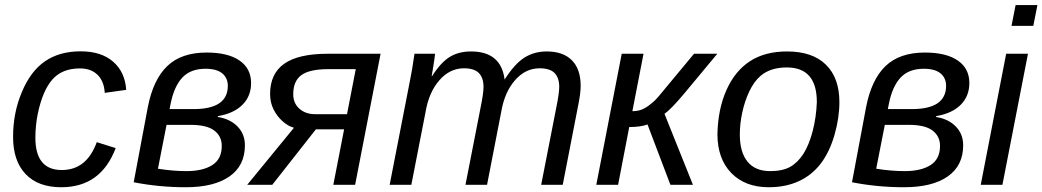

<svg xmlns="http://www.w3.org/2000/svg" viewBox="-20 -745 4202 774"><path d="M229 -59.6Q279.3 -59.6 314.5 -87.6Q349.6 -115.7 370.1 -171.9L446.3 -147.9Q386.7 9.8 227.1 9.8Q133.3 9.8 83 -43.5Q32.7 -96.7 32.7 -192.9Q32.7 -291 68.4 -374.5Q103.5 -458.5 161.9 -498.3Q220.2 -538.1 305.2 -538.1Q387.7 -538.1 435.8 -496.6Q483.9 -455.1 488.8 -382.8L402.3 -370.6Q399.4 -418 373 -443.6Q346.7 -469.2 302.2 -469.2Q230.5 -469.2 191.2 -424.6Q151.9 -379.9 132.3 -286.6Q127.4 -262.7 125 -238Q122.6 -213.4 122.6 -189.9Q122.6 -59.6 229 -59.6Z M992.2 -410.2Q992.2 -357.4 957.3 -322.5Q922.4 -287.6 858.4 -276.9L857.9 -273.4Q907.7 -265.6 937.5 -235.1Q967.3 -204.6 967.3 -159.2Q967.3 -77.1 905 -33.7Q842.8 9.8 729 9.8Q620.6 9.8 519 -10.3L575.7 -312Q597.2 -423.8 654.1 -478.5Q710.9 -533.2 813 -533.2Q898.9 -533.2 945.6 -501Q992.2 -468.8 992.2 -410.2ZM759.8 -305.2Q829.1 -305.2 863.8 -328.6Q898.4 -352.1 898.4 -398.9Q898.4 -430.7 876 -449.2Q853.5 -467.8 808.6 -467.8Q747.6 -467.8 714.4 -431.6Q681.2 -395.5 667.5 -325.2L663.6 -305.2ZM616.7 -64.9Q676.8 -55.2 731.9 -55.2Q797.9 -55.2 835.9 -79.6Q874 -104 874 -156.7Q874 -195.8 843.8 -218.8Q813.5 -241.7 748.5 -241.7H651.4Z M1253.4 -223.6 1077.6 0H976.6L1165 -230Q1141.1 -236.3 1119.1 -256.3Q1097.2 -275.4 1083 -303.5Q1068.8 -331.5 1068.8 -366.2Q1068.8 -447.8 1125.7 -488Q1182.6 -528.3 1301.3 -528.3H1514.2L1411.6 0H1323.7L1367.2 -223.6ZM1251 -284.7H1378.9L1414.1 -466.3H1304.2Q1227.5 -466.3 1194.8 -442.1Q1162.1 -418 1162.1 -365.2Q1162.1 -329.1 1186.8 -306.9Q1211.4 -284.7 1251 -284.7Z M1856.4 0 1917 -309.6Q1929.2 -369.1 1929.2 -394.5Q1929.2 -431.2 1910.6 -450.4Q1892.1 -469.7 1850.1 -469.7Q1793.5 -469.7 1751.2 -421.4Q1709 -373 1695.8 -294.9L1638.2 0H1550.8L1631.8 -415.5Q1641.6 -461.9 1650.9 -528.3H1733.9Q1733.9 -524.9 1731.4 -508.1Q1729 -491.2 1725.8 -471.4Q1722.7 -451.7 1720.2 -438H1721.7Q1757.3 -493.7 1793.2 -515.6Q1829.1 -537.6 1878.9 -537.6Q2000 -537.6 2014.2 -424.3Q2054.7 -487.8 2094 -512.7Q2133.3 -537.6 2184.1 -537.6Q2250 -537.6 2285.4 -502Q2320.8 -466.3 2320.8 -398.9Q2320.8 -368.2 2310.5 -318.8L2248.5 0H2161.6L2222.2 -309.6Q2234.4 -369.1 2234.4 -394.5Q2234.4 -431.2 2215.8 -450.4Q2197.3 -469.7 2155.3 -469.7Q2098.6 -469.7 2056.6 -422.1Q2014.6 -374.5 2001 -296.4L1943.4 0Z M2516.6 -232.9 2471.7 0H2383.8L2486.3 -528.3H2574.2L2529.3 -296.9Q2547.9 -296.9 2562.7 -301.8Q2577.6 -306.6 2595.2 -319.3Q2603.5 -325.7 2613.8 -334.5Q2624 -343.3 2634.3 -355.5L2777.8 -528.3H2871.6L2739.7 -369.6Q2685.5 -304.7 2658.7 -286.1L2773.4 0H2682.6L2590.3 -243.2Q2562.5 -232.9 2516.6 -232.9Z M3363.8 -333.5Q3363.8 -270 3344.2 -201.7Q3324.7 -133.3 3288.6 -85.4Q3252 -38.1 3199.2 -14.2Q3146.5 9.8 3079.1 9.8Q2983.4 9.8 2927.7 -47.9Q2872.1 -105.5 2872.1 -204.6Q2874.5 -305.7 2908.2 -381.3Q2942.4 -458.5 3002.9 -498Q3063.5 -537.6 3152.8 -537.6Q3255.4 -537.6 3309.6 -484.1Q3363.8 -430.7 3363.8 -333.5ZM3272.9 -333.5Q3272.9 -473.1 3151.9 -473.1Q3085.9 -473.1 3046.4 -439.5Q3020 -417 3001.2 -377.7Q2982.4 -338.4 2972.4 -292.2Q2962.4 -246.1 2962.4 -203.1Q2962.4 -130.9 2993.7 -93Q3024.9 -55.2 3084.5 -55.2Q3134.8 -55.2 3165.3 -72.3Q3195.8 -89.4 3218.8 -125Q3241.7 -161.1 3256.1 -216.6Q3270.5 -272 3272.9 -333.5Z M3887.7 -410.2Q3887.7 -357.4 3852.8 -322.5Q3817.9 -287.6 3753.9 -276.9L3753.4 -273.4Q3803.2 -265.6 3833 -235.1Q3862.8 -204.6 3862.8 -159.2Q3862.8 -77.1 3800.5 -33.7Q3738.3 9.8 3624.5 9.8Q3516.1 9.8 3414.6 -10.3L3471.2 -312Q3492.7 -423.8 3549.6 -478.5Q3606.4 -533.2 3708.5 -533.2Q3794.4 -533.2 3841.1 -501Q3887.7 -468.8 3887.7 -410.2ZM3655.3 -305.2Q3724.6 -305.2 3759.3 -328.6Q3793.9 -352.1 3793.9 -398.9Q3793.9 -430.7 3771.5 -449.2Q3749 -467.8 3704.1 -467.8Q3643.1 -467.8 3609.9 -431.6Q3576.7 -395.5 3563 -325.2L3559.1 -305.2ZM3512.2 -64.9Q3572.3 -55.2 3627.4 -55.2Q3693.4 -55.2 3731.4 -79.6Q3769.5 -104 3769.5 -156.7Q3769.5 -195.8 3739.3 -218.8Q3709 -241.7 3644 -241.7H3546.9Z M4162.1 -724.6 4145.5 -640.6H4057.6L4074.2 -724.6ZM4124 -528.3 4021 0H3933.6L4036.1 -528.3Z"/></svg>

Font: Arimo
Style: Italic
Weight: 400
Italic angle: -12°
Designer: Steve Matteson
Foundry: Monotype Imaging Inc.
Version: Version 1.33